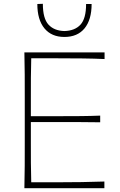

<svg xmlns="http://www.w3.org/2000/svg" viewBox="-20 -988 631 1008"><path d="M108 0Q109.5 -61 109.8 -117Q110 -173 110 -238V-475Q110 -540.5 109.8 -596.5Q109.5 -652.5 108 -713H529V-678Q476 -680.5 415.2 -681.2Q354.5 -682 272 -682H144Q142.5 -630 142.2 -579.8Q142 -529.5 142 -472V-378H281Q353 -378 405.2 -378.5Q457.5 -379 506 -381V-346Q454.5 -347 402.5 -347Q350.5 -347 280 -347H142V-242Q142 -184 142.2 -133.8Q142.5 -83.5 144 -31H276Q346 -31 408.2 -32Q470.5 -33 528 -35V0ZM318 -794Q250.5 -794 213.2 -839.2Q176 -884.5 176 -967L205 -968Q205 -891 234.5 -858.8Q264 -826.5 318 -825Q373 -826.5 402.5 -858.5Q432 -890.5 432 -967H461Q461 -884.5 424 -839.2Q387 -794 318 -794Z"/></svg>

Font: Commissioner Flair Thin
Style: Regular
Weight: 100
Designer: Kostas Bartsokas
Foundry: Kostas Bartsokas
Version: Version 1.000; ttfautohint (v1.8.3)